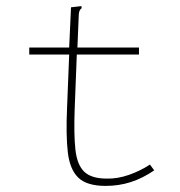

<svg xmlns="http://www.w3.org/2000/svg" viewBox="-20 -603 590 630"><path d="M327 7Q265 7 237 -20Q209 -47 202.5 -103.5Q196 -160 200 -248L207 -424H76V-447H207L213 -579L239 -582L247 -583L248 -576Q243 -573 240.5 -566Q238 -559 238 -543L234 -447H436V-424H232L225 -244Q222 -161 227.5 -111.5Q233 -62 256.5 -39.5Q280 -17 330 -17Q365 -16 402.5 -29Q440 -42 472 -63L486 -44Q448 -18 409 -5.5Q370 7 327 7Z"/></svg>

Font: Inconsolata SemiExpanded ExtraLight
Style: Regular
Weight: 200
Width: 6
Monospace: yes
Designer: Raph Levien, Cyreal, Brenton Simpson
Foundry: Raph Levien, Cyreal, Google
Version: Version 3.001; ttfautohint (v1.8.2.53-6de2)